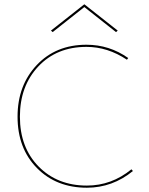

<svg xmlns="http://www.w3.org/2000/svg" viewBox="-20 -872 694 897"><path d="M374 -839 226 -722 218 -729 374 -852 530 -729 522 -722ZM594 -81 601 -73Q505 5 386 5Q243 5 152.5 -87Q62 -179 62 -327Q62 -473 151.5 -568Q241 -663 384 -663Q491 -663 579 -601L573 -593Q483 -653 384 -653Q245 -653 159 -561.5Q73 -470 73 -327Q73 -183 160.5 -94Q248 -5 386 -5Q501 -5 594 -81Z"/></svg>

Font: EauTest Hairline
Style: Regular
Weight: 250
Designer: Christian Thalmann (Catharsis Fonts)
Version: Version 0.001;PS 000.001;hotconv 1.0.88;makeotf.lib2.5.64775